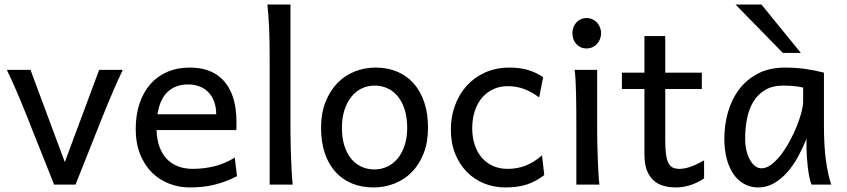

<svg xmlns="http://www.w3.org/2000/svg" viewBox="-20 -801 3673 833"><path d="M512.7 -498Q502.4 -477.1 491.5 -452.6Q480.5 -428.2 470.5 -404.8Q460.4 -381.3 451.7 -360.4Q442.9 -339.4 437 -324.7Q432.1 -313 424.1 -292.7Q416 -272.5 406 -247.3Q396 -222.2 384.8 -194.1Q373.5 -166 362.8 -138.7Q336.9 -74.2 307.6 0H214.8Q186.5 -70.8 161.6 -133.8Q150.9 -160.6 139.6 -188.5Q128.4 -216.3 118.4 -241.9Q108.4 -267.6 99.9 -289.1Q91.3 -310.5 85.4 -324.7Q79.6 -339.4 70.8 -360.6Q62 -381.8 51.8 -405.3Q41.5 -428.7 30.8 -452.9Q20 -477.1 9.8 -498H112.3L261.2 -97.7L410.2 -498Z M659.2 -236.8Q660.6 -193.8 672.6 -162.1Q684.6 -130.4 705.3 -109.6Q726.1 -88.9 754.2 -78.6Q782.2 -68.4 815.4 -68.4Q862.8 -68.4 908.2 -79.1Q953.6 -89.8 998.5 -117.2L1008.3 -36.6Q982.4 -23.4 957.5 -14.2Q932.6 -4.9 907.7 1Q882.8 6.8 857.2 9.5Q831.5 12.2 803.2 12.2Q756.3 12.2 713.9 -4.2Q671.4 -20.5 639.2 -52.5Q606.9 -84.5 587.9 -131.8Q568.8 -179.2 568.8 -241.7Q568.8 -302.2 585.2 -351.3Q601.6 -400.4 631.8 -435.3Q662.1 -470.2 705.6 -489Q749 -507.8 803.2 -507.8Q843.3 -507.8 874 -498.3Q904.8 -488.8 927.2 -471.9Q949.7 -455.1 964.8 -432.6Q980 -410.2 989 -384.3Q998 -358.4 1002 -330.3Q1005.9 -302.2 1005.9 -274.9V-255.9Q1005.9 -243.7 1005.4 -236.8ZM795.9 -434.6Q742.2 -434.6 708 -403.1Q673.8 -371.6 663.1 -305.2H918Q918 -336.4 908.9 -360.6Q899.9 -384.8 883.5 -401.4Q867.2 -418 844.7 -426.3Q822.3 -434.6 795.9 -434.6Z M1240.2 -231.9Q1240.2 -208.5 1241 -176.8Q1241.7 -145 1242.9 -112.3Q1244.1 -79.6 1245.8 -49.8Q1247.6 -20 1250 0H1149.9V-551.8Q1149.9 -623 1147.5 -680.9Q1145 -738.8 1140.1 -781.2H1240.2Z M1463.4 -246.6Q1463.4 -204.1 1473.6 -170.4Q1483.9 -136.7 1502.7 -113.5Q1521.5 -90.3 1547.4 -78.1Q1573.2 -65.9 1605 -65.9Q1634.3 -65.9 1660.2 -78.1Q1686 -90.3 1705.3 -113.5Q1724.6 -136.7 1735.6 -170.4Q1746.6 -204.1 1746.6 -246.6Q1746.6 -289.6 1736.3 -323.5Q1726.1 -357.4 1707.3 -381.1Q1688.5 -404.8 1662.4 -417.2Q1636.2 -429.7 1605 -429.7Q1575.2 -429.7 1549.3 -417.2Q1523.4 -404.8 1504.4 -381.1Q1485.4 -357.4 1474.4 -323.5Q1463.4 -289.6 1463.4 -246.6ZM1373 -246.6Q1373 -309.6 1392.1 -358.2Q1411.1 -406.7 1443.4 -440.2Q1475.6 -473.6 1518.6 -490.7Q1561.5 -507.8 1609.9 -507.8Q1660.2 -507.8 1701.9 -490.7Q1743.7 -473.6 1773.7 -440.2Q1803.7 -406.7 1820.3 -358.2Q1836.9 -309.6 1836.9 -246.6Q1836.9 -183.6 1817.9 -135.3Q1798.8 -86.9 1766.6 -54.2Q1734.4 -21.5 1691.4 -4.6Q1648.4 12.2 1600.1 12.2Q1549.8 12.2 1508.1 -4.6Q1466.3 -21.5 1436.3 -54.2Q1406.2 -86.9 1389.6 -135.3Q1373 -183.6 1373 -246.6Z M2341.3 -41.5Q2322.8 -27.3 2304.4 -17.3Q2286.1 -7.3 2266.1 -0.7Q2246.1 5.9 2223.1 9Q2200.2 12.2 2172.9 12.2Q2123.5 12.2 2080.6 -5.1Q2037.6 -22.5 2005.4 -55.2Q1973.1 -87.9 1954.6 -134.3Q1936 -180.7 1936 -239.3Q1936 -294.4 1953.9 -343.3Q1971.7 -392.1 2004.6 -428.7Q2037.6 -465.3 2084.7 -486.6Q2131.8 -507.8 2189.9 -507.8Q2238.8 -507.8 2274.2 -496.3Q2309.6 -484.9 2336.4 -466.3L2319.3 -378.4Q2286.1 -402.8 2253.4 -415Q2220.7 -427.2 2182.6 -427.2Q2149.9 -427.2 2121.8 -414.8Q2093.8 -402.3 2073 -378.9Q2052.2 -355.5 2040.5 -321.3Q2028.8 -287.1 2028.8 -244.1Q2028.8 -204.6 2039.6 -172.4Q2050.3 -140.1 2070.3 -116.9Q2090.3 -93.8 2118.7 -81.1Q2147 -68.4 2182.6 -68.4Q2227.1 -68.4 2263.2 -83.5Q2299.3 -98.6 2331.5 -127Z M2463.4 -656.7Q2463.4 -670.4 2467.8 -682.4Q2472.2 -694.3 2480.2 -703.4Q2488.3 -712.4 2499.5 -717.5Q2510.7 -722.7 2524.4 -722.7Q2538.1 -722.7 2549.8 -717.5Q2561.5 -712.4 2569.8 -703.4Q2578.1 -694.3 2583 -682.4Q2587.9 -670.4 2587.9 -656.7Q2587.9 -643.1 2583 -631.1Q2578.1 -619.1 2569.8 -610.1Q2561.5 -601.1 2549.8 -595.9Q2538.1 -590.8 2524.4 -590.8Q2510.7 -590.8 2499.5 -595.9Q2488.3 -601.1 2480.2 -610.1Q2472.2 -619.1 2467.8 -631.1Q2463.4 -643.1 2463.4 -656.7ZM2570.8 -231.9Q2570.8 -208.5 2571.5 -176.5Q2572.3 -144.5 2573.5 -111.8Q2574.7 -79.1 2576.4 -49.3Q2578.1 -19.5 2580.6 0H2480.5V-258.8Q2480.5 -294.4 2480.2 -329.1Q2480 -363.8 2479.2 -394.8Q2478.5 -425.8 2477.1 -452.4Q2475.6 -479 2473.1 -498H2570.8Z M2678.2 -485.8H2775.9V-644.5H2866.2V-485.8H3024.9V-415H2866.2V-190.4Q2866.2 -152.8 2869.9 -128.9Q2873.5 -105 2881.1 -91.6Q2888.7 -78.1 2900.4 -73.2Q2912.1 -68.4 2928.7 -68.4Q2949.7 -68.4 2976.1 -77.6Q3002.4 -86.9 3034.7 -105V-26.9Q3001 -4.9 2970.2 3.7Q2939.5 12.2 2913.6 12.2Q2884.8 12.2 2859.9 5.6Q2835 -1 2816.2 -17.6Q2797.4 -34.2 2786.6 -61.8Q2775.9 -89.4 2775.9 -131.8V-415H2678.2Z M3464.4 -420.9Q3458.5 -422.4 3451.2 -423.8Q3443.8 -425.3 3433.8 -426.5Q3423.8 -427.7 3410.4 -428.7Q3397 -429.7 3378.9 -429.7Q3331.1 -429.7 3299.1 -410.4Q3267.1 -391.1 3248 -359.1Q3229 -327.1 3220.9 -285.6Q3212.9 -244.1 3212.9 -200.2Q3212.9 -171.9 3218.5 -148.2Q3224.1 -124.5 3233.9 -107.2Q3243.7 -89.8 3256.3 -80.3Q3269 -70.8 3283.7 -70.8Q3305.2 -70.8 3326.9 -87.4Q3348.6 -104 3368.7 -130.1Q3388.7 -156.2 3406.2 -188.7Q3423.8 -221.2 3436.8 -253.2Q3449.7 -285.2 3457 -313.5Q3464.4 -341.8 3464.4 -358.9ZM3501 0Q3495.6 -11.7 3491.5 -32.2Q3487.3 -52.7 3484.6 -75.9Q3481.9 -99.1 3480.5 -122.1Q3479 -145 3479 -161.1V-200.2Q3464.4 -162.1 3444.1 -124.3Q3423.8 -86.4 3397.7 -56.2Q3371.6 -25.9 3339.4 -6.8Q3307.1 12.2 3269 12.2Q3238.3 12.2 3211.4 -1.5Q3184.6 -15.1 3164.8 -42Q3145 -68.8 3133.8 -108.6Q3122.6 -148.4 3122.6 -200.2Q3122.6 -258.3 3138.2 -313.7Q3153.8 -369.1 3186 -412.4Q3218.3 -455.6 3268.1 -481.7Q3317.9 -507.8 3386.2 -507.8Q3433.6 -507.8 3475.6 -501.7Q3517.6 -495.6 3554.7 -485.8V-258.8Q3554.7 -166.5 3563.5 -103.8Q3572.3 -41 3586.4 0ZM3283.7 -781.2 3454.6 -571.3H3376.5L3171.4 -781.2Z"/></svg>

Font: Andika Viet
Style: Regular
Weight: 400
Designer: Victor Gaultney, Annie Olsen, Julie Remington, Don Collingsworth, Eric Hays, Becca Hirsbrunner
Foundry: SIL International
Version: Version 5.000